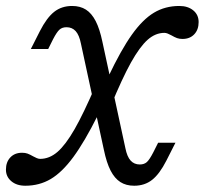

<svg xmlns="http://www.w3.org/2000/svg" viewBox="-39 -602 676 634"><path d="M-19.4 -41.9Q-19.4 -66.9 -4.8 -82.3Q9.7 -97.6 33.9 -97.6Q44.4 -97.6 52 -94.8Q59.7 -91.9 71 -85.5Q76.6 -82.3 82.7 -79.8Q88.7 -77.4 93.5 -77.4Q124.2 -77.4 150.8 -100.4Q177.4 -123.4 207.3 -175.4Q237.1 -227.4 276.6 -319.4L284.7 -222.6Q240.3 -133.9 203.2 -83.5Q166.1 -33.1 128.6 -10.9Q91.1 11.3 44.4 11.3Q16.1 11.3 -1.6 -3.6Q-19.4 -18.5 -19.4 -41.9ZM553.2 -582.3Q581.5 -582.3 599.2 -567.7Q616.9 -553.2 616.9 -529Q616.9 -504 602.4 -488.7Q587.9 -473.4 563.7 -473.4Q553.2 -473.4 545.6 -476.2Q537.9 -479 526.6 -485.5Q521 -488.7 514.9 -491.1Q508.9 -493.5 504 -493.5Q474.2 -493.5 448.4 -470.6Q422.6 -447.6 393.5 -395.6Q364.5 -343.5 326.6 -251.6L318.5 -348.4Q360.5 -437.1 396.4 -487.5Q432.3 -537.9 469.4 -560.1Q506.5 -582.3 553.2 -582.3ZM180.6 -512.1Q166.1 -512.1 157.3 -504Q148.4 -496 136.3 -472.6L120.2 -440.3H62.9L92.7 -499.2Q115.3 -543.5 139.9 -562.9Q164.5 -582.3 199.2 -582.3Q225.8 -582.3 244.8 -570.2Q263.7 -558.1 277 -532.3Q290.3 -506.5 299.2 -463.7L375 -112.9Q380.6 -84.7 392.3 -71.8Q404 -58.9 422.6 -58.9Q437.1 -58.9 446 -66.9Q454.8 -75 466.9 -98.4L483.1 -130.6H540.3L510.5 -71.8Q487.9 -27.4 463.3 -8.1Q438.7 11.3 404 11.3Q377.4 11.3 358.5 -0.8Q339.5 -12.9 326.2 -38.7Q312.9 -64.5 304 -107.3L228.2 -458.1Q222.6 -486.3 210.9 -499.2Q199.2 -512.1 180.6 -512.1Z"/></svg>

Font: Playfair Micro SmCond SmLight
Style: Italic
Weight: 360
Width: 4
Italic angle: -15.6°
Designer: Claus Eggers Sørensen
Foundry: Claus Eggers Sørensen
Version: Version 2.203;Glyphs 3.3 (3326)